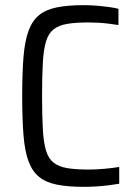

<svg xmlns="http://www.w3.org/2000/svg" viewBox="-20 -716 528 744"><path d="M305 8Q243 8 200.5 -0.5Q158 -9 131.5 -30.5Q105 -52 90.5 -91Q76 -130 71 -192.5Q66 -255 66 -344Q66 -433 71 -495Q76 -557 90.5 -596.5Q105 -636 131.5 -657.5Q158 -679 200.5 -687.5Q243 -696 305 -696Q329 -696 353.5 -694Q378 -692 400.5 -689Q423 -686 439 -682V-619Q420 -622 399.5 -624.5Q379 -627 359.5 -628Q340 -629 323 -629Q273 -629 240.5 -623.5Q208 -618 188 -602.5Q168 -587 158.5 -556Q149 -525 146 -473.5Q143 -422 143 -344Q143 -267 146 -215Q149 -163 158.5 -132Q168 -101 188 -85.5Q208 -70 240.5 -64.5Q273 -59 323 -59Q353 -59 385.5 -62Q418 -65 442 -69V-4Q424 -1 401 2Q378 5 353 6.5Q328 8 305 8Z"/></svg>

Font: Saira SemiCondensed
Style: Regular
Weight: 400
Width: 4
Designer: Hector Gatti with collaboration of the Omnibus-Type team
Foundry: Omnibus-Type
Version: Version 1.101